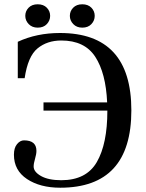

<svg xmlns="http://www.w3.org/2000/svg" viewBox="-20 -861 681 896"><path d="M45 -139Q45 -171 59.5 -188.5Q74 -206 92 -206Q150 -206 150 -157Q150 -142 143.5 -120Q137 -98 137 -84Q137 -59 171.5 -39.5Q206 -20 266 -20Q383 -20 432 -105Q481 -190 481 -344V-345H183V-383H480Q474 -520 424.5 -596Q375 -672 266 -672Q200 -672 155 -635Q110 -598 95 -496H63V-666Q151 -707 260 -707Q593 -707 593 -346Q593 15 261 15Q167 15 106 -25.5Q45 -66 45 -139ZM364 -732Q338 -732 322 -748.5Q306 -765 306 -787Q306 -809 321.5 -825Q337 -841 364 -841Q391 -841 406.5 -825Q422 -809 422 -787Q422 -765 406.5 -748.5Q391 -732 364 -732ZM156 -732Q130 -732 114 -748.5Q98 -765 98 -787Q98 -809 113.5 -825Q129 -841 156 -841Q183 -841 198.5 -825Q214 -809 214 -787Q214 -765 198.5 -748.5Q183 -732 156 -732Z"/></svg>

Font: Heuristica
Style: Regular
Weight: 400
Version: Version 1.0.1 ; ttfautohint (v1.4.1)